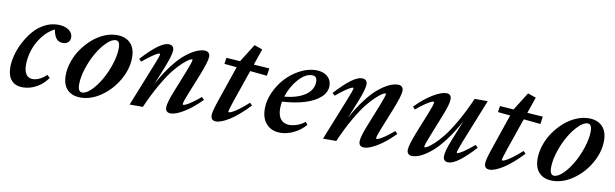

<svg xmlns="http://www.w3.org/2000/svg" viewBox="-40 -923 4196 1310"><g transform="rotate(10 2057.5 -268.0)"><path d="M133.3 11.2Q81.5 11.2 54.2 -20.5Q26.9 -52.2 26.9 -109.4Q26.9 -148.4 38.6 -193.8Q50.3 -239.3 74.2 -284.9Q98.1 -330.6 129.9 -367.9Q161.6 -405.3 205.8 -428.5Q250 -451.7 298.3 -451.7Q343.8 -451.7 372.3 -432.1Q400.9 -412.6 400.9 -381.3Q400.9 -360.8 387.7 -347.7Q374.5 -334.5 350.6 -334.5Q322.3 -334.5 305.9 -353.8Q289.6 -373 281.7 -416Q233.9 -392.1 198.2 -345.2Q162.6 -298.3 146 -246.3Q129.4 -194.3 129.4 -144Q129.4 -102.1 145 -79.1Q160.6 -56.2 191.4 -56.2Q212.4 -56.2 238 -68.1Q263.7 -80.1 284.7 -101.6L304.7 -84.5Q275.4 -40.5 229 -14.6Q182.6 11.2 133.3 11.2Z M534.2 11.2Q474.6 11.2 441.7 -22.7Q408.7 -56.6 408.7 -120.1Q408.7 -168 425.5 -217Q442.4 -266.1 471.7 -307.6Q501 -349.1 538.3 -381.8Q575.7 -414.6 619.6 -433.1Q663.6 -451.7 706.1 -451.7Q766.6 -451.7 800.3 -417Q834 -382.3 834 -318.8Q834 -240.2 790 -163.1Q746.1 -85.9 676 -37.4Q606 11.2 534.2 11.2ZM539.1 -24.4Q566.9 -24.4 601.6 -58.8Q636.2 -93.3 665 -143.6Q693.8 -193.8 713.6 -255.1Q733.4 -316.4 733.4 -365.7Q733.4 -416 704.6 -416Q676.8 -416 641.8 -381.8Q606.9 -347.7 578.1 -297.6Q549.3 -247.6 529.5 -186.8Q509.8 -126 509.8 -77.1Q509.8 -24.4 539.1 -24.4Z M873 0 991.7 -296.9Q1018.1 -360.8 1018.1 -374Q1018.1 -377.9 1013.7 -377.9Q1008.3 -377.9 995.4 -371.3Q982.4 -364.7 956.8 -346.7Q931.2 -328.6 900.4 -302.2L882.8 -317.9Q1004.4 -451.7 1063.5 -451.7Q1101.1 -451.7 1101.1 -415Q1101.1 -384.8 1068.8 -301.3L1015.6 -168.9Q1057.6 -247.1 1102.1 -304.7Q1146.5 -362.3 1185.1 -392.8Q1223.6 -423.3 1255.4 -437.5Q1287.1 -451.7 1313.5 -451.7Q1331.5 -451.7 1341.1 -442.1Q1350.6 -432.6 1350.6 -415Q1350.6 -382.3 1309.6 -279.8L1253.4 -140.1Q1229.5 -81.5 1229.5 -66.4Q1229.5 -61.5 1233.9 -61.5Q1240.2 -61.5 1252.9 -67.4Q1265.6 -73.2 1292 -91.3Q1318.4 -109.4 1350.1 -136.7L1366.7 -119.1Q1305.2 -56.6 1249 -22.7Q1192.9 11.2 1158.7 11.2Q1122.1 11.2 1122.1 -25.4Q1122.1 -57.6 1155.3 -140.1L1215.8 -292Q1242.7 -359.4 1242.7 -374Q1242.7 -377.9 1238.8 -377.9Q1233.9 -377.9 1220.2 -370.6Q1206.5 -363.3 1178.5 -337.9Q1150.4 -312.5 1119.4 -274.2Q1088.4 -235.8 1046.4 -163.6Q1004.4 -91.3 964.8 0Z M1473.1 11.2Q1436.5 11.2 1436.5 -26.4Q1436.5 -53.2 1466.8 -140.1L1547.9 -377.4L1461.9 -385.7L1468.3 -428.7L1563.5 -421.9L1642.1 -546.9L1698.7 -527.3L1660.2 -415.5L1768.6 -408.2L1761.2 -356L1643.6 -367.7L1566.4 -144Q1544.9 -80.6 1544.9 -69.3Q1544.9 -65.4 1548.8 -65.4Q1555.7 -65.4 1569.8 -72Q1584 -78.6 1614.3 -100.3Q1644.5 -122.1 1680.2 -154.8L1696.8 -138.7Q1625 -62.5 1566.7 -25.6Q1508.3 11.2 1473.1 11.2Z M1917.5 11.2Q1857.4 11.2 1821.8 -27.1Q1786.1 -65.4 1786.1 -133.3Q1786.1 -190.4 1812.7 -248.5Q1839.4 -306.6 1881.1 -351.1Q1922.9 -395.5 1977.8 -423.6Q2032.7 -451.7 2086.4 -451.7Q2135.7 -451.7 2164.8 -426.8Q2193.8 -401.9 2193.8 -362.3Q2193.8 -316.4 2154.3 -281Q2114.7 -245.6 2047.6 -225.3Q1980.5 -205.1 1893.6 -200.2Q1888.7 -174.3 1888.7 -152.8Q1888.7 -102.5 1910.4 -77.4Q1932.1 -52.2 1969.7 -52.2Q1994.1 -52.2 2024.4 -62.7Q2054.7 -73.2 2076.7 -92.8L2091.8 -74.2Q2058.6 -35.2 2011.5 -12Q1964.4 11.2 1917.5 11.2ZM2065.4 -413.1Q2018.6 -413.1 1971.7 -360.4Q1924.8 -307.6 1902.3 -236.3Q1994.1 -244.6 2046.9 -281.2Q2099.6 -317.9 2099.6 -374Q2099.6 -413.1 2065.4 -413.1Z M2212.9 0 2331.5 -296.9Q2357.9 -360.8 2357.9 -374Q2357.9 -377.9 2353.5 -377.9Q2348.1 -377.9 2335.2 -371.3Q2322.3 -364.7 2296.6 -346.7Q2271 -328.6 2240.2 -302.2L2222.7 -317.9Q2344.2 -451.7 2403.3 -451.7Q2440.9 -451.7 2440.9 -415Q2440.9 -384.8 2408.7 -301.3L2355.5 -168.9Q2397.5 -247.1 2441.9 -304.7Q2486.3 -362.3 2524.9 -392.8Q2563.5 -423.3 2595.2 -437.5Q2627 -451.7 2653.3 -451.7Q2671.4 -451.7 2680.9 -442.1Q2690.4 -432.6 2690.4 -415Q2690.4 -382.3 2649.4 -279.8L2593.3 -140.1Q2569.3 -81.5 2569.3 -66.4Q2569.3 -61.5 2573.7 -61.5Q2580.1 -61.5 2592.8 -67.4Q2605.5 -73.2 2631.8 -91.3Q2658.2 -109.4 2689.9 -136.7L2706.5 -119.1Q2645 -56.6 2588.9 -22.7Q2532.7 11.2 2498.5 11.2Q2461.9 11.2 2461.9 -25.4Q2461.9 -57.6 2495.1 -140.1L2555.7 -292Q2582.5 -359.4 2582.5 -374Q2582.5 -377.9 2578.6 -377.9Q2573.7 -377.9 2560.1 -370.6Q2546.4 -363.3 2518.3 -337.9Q2490.2 -312.5 2459.2 -274.2Q2428.2 -235.8 2386.2 -163.6Q2344.2 -91.3 2304.7 0Z M2831.5 11.2Q2814.5 11.2 2804.9 1.7Q2795.4 -7.8 2795.4 -25.4Q2795.4 -57.1 2836.4 -160.6L2892.6 -300.3Q2916 -358.4 2916 -374.5Q2916 -379.4 2912.1 -379.4Q2905.8 -379.4 2892.6 -373.3Q2879.4 -367.2 2853.3 -349.4Q2827.1 -331.5 2795.4 -304.7L2779.3 -321.3Q2840.3 -383.8 2897 -417.7Q2953.6 -451.7 2988.3 -451.7Q3023.4 -451.7 3023.4 -415Q3023.4 -381.8 2990.7 -299.8L2930.2 -147.9Q2902.8 -80.6 2902.8 -65.9Q2902.8 -62 2906.7 -62Q2912.1 -62 2926.3 -69.8Q2940.4 -77.6 2968.8 -103.5Q2997.1 -129.4 3028.3 -168.7Q3059.6 -208 3102.1 -281.2Q3144.5 -354.5 3184.6 -446.8H3275.4L3153.8 -143.6Q3127.9 -77.1 3127.9 -66.4Q3127.9 -62 3131.8 -62Q3141.6 -62 3170.9 -80.8Q3200.2 -99.6 3245.6 -138.7L3263.2 -122.1Q3142.1 11.2 3082.5 11.2Q3046.4 11.2 3046.4 -25.4Q3046.4 -61 3077.6 -138.7L3135.3 -283.2Q3092.3 -203.1 3047.1 -143.6Q3002 -84 2962.6 -51.5Q2923.3 -19 2890.9 -3.9Q2858.4 11.2 2831.5 11.2Z M3368.2 11.2Q3331.5 11.2 3331.5 -26.4Q3331.5 -53.2 3361.8 -140.1L3442.9 -377.4L3356.9 -385.7L3363.3 -428.7L3458.5 -421.9L3537.1 -546.9L3593.8 -527.3L3555.2 -415.5L3663.6 -408.2L3656.2 -356L3538.6 -367.7L3461.4 -144Q3439.9 -80.6 3439.9 -69.3Q3439.9 -65.4 3443.8 -65.4Q3450.7 -65.4 3464.8 -72Q3479 -78.6 3509.3 -100.3Q3539.6 -122.1 3575.2 -154.8L3591.8 -138.7Q3520 -62.5 3461.7 -25.6Q3403.3 11.2 3368.2 11.2Z M3803.7 11.2Q3744.1 11.2 3711.2 -22.7Q3678.2 -56.6 3678.2 -120.1Q3678.2 -168 3695.1 -217Q3711.9 -266.1 3741.2 -307.6Q3770.5 -349.1 3807.9 -381.8Q3845.2 -414.6 3889.2 -433.1Q3933.1 -451.7 3975.6 -451.7Q4036.1 -451.7 4069.8 -417Q4103.5 -382.3 4103.5 -318.8Q4103.5 -240.2 4059.6 -163.1Q4015.6 -85.9 3945.6 -37.4Q3875.5 11.2 3803.7 11.2ZM3808.6 -24.4Q3836.4 -24.4 3871.1 -58.8Q3905.8 -93.3 3934.6 -143.6Q3963.4 -193.8 3983.2 -255.1Q4002.9 -316.4 4002.9 -365.7Q4002.9 -416 3974.1 -416Q3946.3 -416 3911.4 -381.8Q3876.5 -347.7 3847.7 -297.6Q3818.8 -247.6 3799.1 -186.8Q3779.3 -126 3779.3 -77.1Q3779.3 -24.4 3808.6 -24.4Z"/></g></svg>

Font: Elstob 10pt SemiBold
Style: Italic
Weight: 600
Italic angle: -20°
Designer: Peter S. Baker
Version: Version 1.015